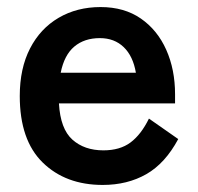

<svg xmlns="http://www.w3.org/2000/svg" viewBox="-20 -513 561 544"><path d="M271 11Q166 11 101 -52.5Q36 -116 36 -241Q36 -319 65 -375.5Q94 -432 146 -462.5Q198 -493 265 -493Q332 -493 379 -460.5Q426 -428 451 -372Q476 -316 476 -246V-220H147Q151 -148 185 -117.5Q219 -87 273 -87Q320 -87 350 -109.5Q380 -132 402 -177L485 -119Q448 -50 394.5 -19.5Q341 11 271 11ZM152 -307H365Q357 -354 330.5 -379.5Q304 -405 263 -405Q219 -405 190.5 -381Q162 -357 152 -307Z"/></svg>

Font: Zen Kaku Gothic New
Style: Bold
Weight: 700
Designer: Yoshimichi Ohira
Foundry: Positype
Version: Version 1.002